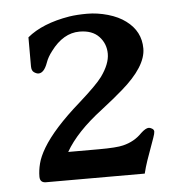

<svg xmlns="http://www.w3.org/2000/svg" viewBox="-41 -814 502 541"><g transform="rotate(-5 210.0 -543.5)"><path d="M67.9 -312Q50.8 -312 50.8 -329.3Q50.8 -346.7 55.7 -366Q60.5 -385.3 74.7 -409.2Q105.5 -460.9 181.2 -527.3Q232.4 -572.8 248 -594.2Q272.9 -628.9 272.9 -657.5Q272.9 -686 253.9 -706.3Q234.9 -726.6 198.7 -726.6Q152.8 -726.6 117.2 -678.7Q105 -663.1 99.6 -647.5Q89.4 -619.1 73.7 -619.1Q68.4 -619.1 61.3 -623.8Q54.2 -628.4 54.2 -641.1V-723.1Q97.2 -758.8 173.8 -771.5Q195.8 -774.9 224.6 -774.9Q253.4 -774.9 283.2 -766.4Q313 -757.8 333 -742.7Q374 -712.4 374 -663.6Q374 -612.8 302.7 -551.3Q279.8 -531.2 242.2 -502Q168.9 -446.3 137.7 -391.6H223.6Q274.9 -391.6 293.5 -396.5Q325.7 -404.3 347.2 -426.8Q360.8 -439.5 369.6 -439.5Q373.5 -439.5 378.9 -436.3Q384.3 -433.1 384.3 -427.7Q384.3 -422.4 379.9 -410.2L357.9 -348.6Q351.6 -330.1 347.2 -312Z"/></g></svg>

Font: Stoke
Style: Regular
Weight: 400
Designer: Nicole Fally
Foundry: Nicole Fally
Version: Version 1.002